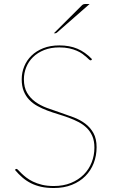

<svg xmlns="http://www.w3.org/2000/svg" viewBox="-20 -936 569 964"><path d="M440 -636Q438.5 -633 435 -633Q431.5 -633 426.5 -637.8Q421.5 -642.5 413.5 -649.8Q405.5 -657 393.8 -665.5Q382 -674 365.5 -681.2Q349 -688.5 327.5 -693.2Q306 -698 278 -698Q235 -698 201.8 -684.8Q168.5 -671.5 146 -649.5Q123.5 -627.5 111.8 -598.5Q100 -569.5 100 -538Q100 -497.5 115.8 -470.5Q131.5 -443.5 157 -425Q182.5 -406.5 215.5 -394.2Q248.5 -382 282.5 -370.8Q316.5 -359.5 349.5 -347Q382.5 -334.5 408 -315.2Q433.5 -296 449.2 -267.8Q465 -239.5 465 -197Q465 -154 450.5 -116.8Q436 -79.5 408.5 -51.8Q381 -24 341 -8Q301 8 250 8Q214.5 8 186.5 1.8Q158.5 -4.5 135.2 -16.2Q112 -28 92.5 -44.8Q73 -61.5 55 -83L57 -85Q58.5 -86.5 59.5 -87.2Q60.5 -88 63 -88Q66 -88 71.8 -81.8Q77.5 -75.5 87.5 -65.8Q97.5 -56 111.5 -45Q125.5 -34 145.5 -24.2Q165.5 -14.5 191.2 -8.2Q217 -2 250 -2Q298.5 -2 336.2 -17.5Q374 -33 400.2 -59.2Q426.5 -85.5 440.2 -120.5Q454 -155.5 454 -195Q454 -228 443.8 -252Q433.5 -276 416 -293.2Q398.5 -310.5 375.2 -322.8Q352 -335 325.5 -344.8Q299 -354.5 271.5 -362.8Q244 -371 217.5 -381Q191 -391 167.8 -403.8Q144.5 -416.5 127 -434.8Q109.5 -453 99.2 -478.2Q89 -503.5 89 -538Q89 -571.5 101.5 -602.2Q114 -633 138 -656.5Q162 -680 197.2 -694Q232.5 -708 278 -708Q329 -708 368.2 -691.5Q407.5 -675 442 -639ZM430 -916 265.5 -772Q263.5 -770 261.2 -769.5Q259 -769 256.5 -769H250.5L391 -909Q395 -913 399.2 -914.5Q403.5 -916 412 -916Z"/></svg>

Font: Lato 2
Style: Regular
Weight: 100
Designer: Lukasz Dziedzic with Adam Twardoch and Botio Nikoltchev
Foundry: tyPoland Lukasz Dziedzic
Version: Version 2.015; 2015-08-06; http://www.latofonts.com/